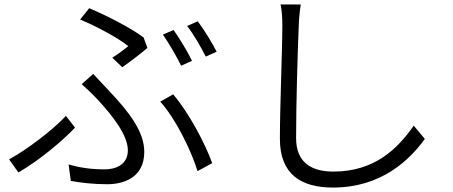

<svg xmlns="http://www.w3.org/2000/svg" viewBox="-20 -797 2040 865"><path d="M486 -537 531 -494C568 -520 621 -561 644 -581L627 -628C569 -672 458 -728 382 -760L341 -709C418 -677 514 -625 558 -589C542 -576 513 -554 486 -537ZM289 -56 299 18C343 26 398 33 463 33C530 33 630 8 630 -113C630 -203 563 -291 472 -387C449 -412 423 -440 400 -464L348 -418C374 -395 404 -366 425 -343C483 -279 556 -190 556 -120C556 -52 497 -34 452 -34C387 -34 339 -42 289 -56ZM870 -26 936 -62C905 -149 830 -291 760 -372L702 -339C771 -263 841 -120 870 -26ZM318 -222 277 -275C220 -213 102 -123 21 -79L63 -20C159 -76 260 -161 318 -222ZM762 -662 714 -641C741 -602 776 -542 796 -501L845 -523C825 -565 788 -625 762 -662ZM871 -701 823 -680C852 -643 885 -586 907 -542L956 -564C937 -602 899 -664 871 -701Z M1335 -777H1244C1250 -750 1252 -717 1252 -682C1252 -573 1241 -322 1241 -171C1241 -9 1340 48 1480 48C1698 48 1825 -76 1894 -171L1844 -231C1772 -128 1669 -24 1482 -24C1384 -24 1314 -64 1314 -175C1314 -329 1321 -568 1326 -682C1327 -713 1330 -745 1335 -777Z"/></svg>

Font: Noto Sans CJK HK DemiLight
Style: Regular
Weight: 350
Designer: Ryoko NISHIZUKA 西塚涼子 (kana, bopomofo & ideographs); Paul D. Hunt (Latin, Greek & Cyrillic); Sandoll Communications 산돌커뮤니
Foundry: Adobe
Version: Version 2.004;hotconv 1.0.118;makeotfexe 2.5.65603